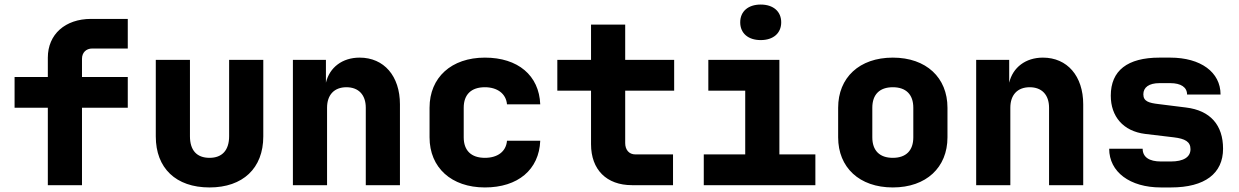

<svg xmlns="http://www.w3.org/2000/svg" viewBox="-20 -813 5440 843"><path d="M190 0H340V-340H541V-475H340V-555C340 -582 358 -600 385 -600H541V-730H380C266 -730 190 -662 190 -560V-475H44V-340H190Z M900 10C1046 10 1136 -74 1136 -214V-550H986V-215C986 -153 955 -120 900 -120C844 -120 814 -153 814 -215V-550H664V-214C664 -75 752 10 900 10Z M1266 0H1416V-340C1416 -397 1448 -430 1501 -430C1554 -430 1586 -397 1586 -340V0H1736V-355C1736 -479 1666 -560 1559 -560C1483 -560 1427 -517 1411 -450V-550H1266Z M2109 10C2254 10 2347 -68 2352 -195H2206C2202 -147 2164 -120 2109 -120C2049 -120 2016 -152 2016 -210V-340C2016 -398 2049 -430 2109 -430C2163 -430 2202 -402 2206 -355H2352C2347 -482 2254 -560 2109 -560C1962 -560 1866 -473 1866 -340V-210C1866 -77 1962 10 2109 10Z M2755 0H2935V-135H2770C2741 -135 2725 -156 2725 -185V-415H2940V-550H2725V-705H2575V-550H2427V-415H2575V-180C2575 -68 2643 0 2755 0Z M3320 -637C3375 -637 3410 -667 3410 -715C3410 -763 3375 -793 3320 -793C3265 -793 3230 -763 3230 -715C3230 -667 3265 -637 3320 -637ZM3070 0H3560V-135H3402V-550H3090V-415H3252V-135H3070Z M3900 10C4047 10 4140 -78 4140 -210V-340C4140 -472 4047 -560 3900 -560C3753 -560 3660 -472 3660 -340V-210C3660 -78 3753 10 3900 10ZM3900 -120C3842 -120 3810 -152 3810 -210V-340C3810 -398 3842 -430 3900 -430C3958 -430 3990 -398 3990 -340V-210C3990 -152 3958 -120 3900 -120Z M4266 0H4416V-340C4416 -397 4448 -430 4501 -430C4554 -430 4586 -397 4586 -340V0H4736V-355C4736 -479 4666 -560 4559 -560C4483 -560 4427 -517 4411 -450V-550H4266Z M5077 10H5121C5271 10 5350 -52 5350 -160C5350 -263 5295 -328 5187 -341L5067 -356C5024 -361 5000 -368 5000 -399C5000 -429 5024 -448 5071 -448H5118C5165 -448 5192 -430 5192 -398H5339C5339 -496 5252 -560 5118 -560H5071C4930 -560 4857 -503 4857 -393C4857 -302 4911 -237 5008 -225L5134 -210C5183 -204 5207 -191 5207 -158C5207 -123 5176 -104 5121 -104H5077C5026 -104 4997 -123 4997 -160H4850C4850 -58 4941 10 5077 10Z"/></svg>

Font: JetBrains Mono ExtraBold
Style: Regular
Weight: 800
Monospace: yes
Designer: Philipp Nurullin, Konstantin Bulenkov
Foundry: JetBrains
Version: Version 2.305